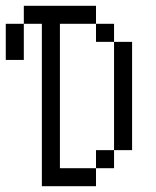

<svg xmlns="http://www.w3.org/2000/svg" viewBox="-20 -645 540 665"><path d="M125 -562.5V0H312.5V-62.5H187.5Q187.5 -62.5 187.5 -562.5H312.5V-500H375Q375 -500 375 -125H312.5V-62.5H375V-125H437.5Q437.5 -125 437.5 -500H375V-562.5H312.5V-625H62.5V-562.5H0Q0 -562.5 0 -437.5H62.5Q62.5 -437.5 62.5 -562.5Z"/></svg>

Font: Unifont
Style: Regular
Weight: 500
Version: Version 15.1.04